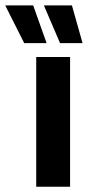

<svg xmlns="http://www.w3.org/2000/svg" viewBox="-80 -706 341 726"><path d="M57 0V-490.5H185V0ZM45.5 -685.5 96 -543.5V-543H11.5L-59.5 -684V-685.5ZM192 -685.5 232 -543.5V-543H147L87 -683V-685.5Z"/></svg>

Font: Anek Latin SemiBold
Style: Regular
Weight: 600
Designer: Yesha Goshar
Foundry: Ek Type
Version: Version 1.003